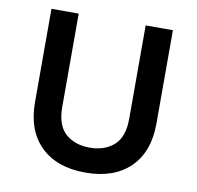

<svg xmlns="http://www.w3.org/2000/svg" viewBox="-75 -727 841 819"><g transform="rotate(10 345.0 -317.5)"><path d="M83 -649H201V-245Q201 -165 241.5 -129.5Q282 -94 346 -94Q410 -94 450.5 -129.5Q491 -165 491 -245V-649H609V-245Q609 -122 539.5 -54Q470 14 346 14Q222.5 14 152.8 -54Q83 -122 83 -245Z"/></g></svg>

Font: Karla
Style: Bold
Weight: 700
Designer: Jonathan Pinhorn
Version: Version 2.004; ttfautohint (v1.8.4.7-5d5b);gftools[0.9.33]